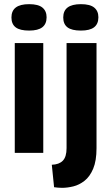

<svg xmlns="http://www.w3.org/2000/svg" viewBox="-20 -735 535 923"><path d="M51 0V-528H188V0ZM120 -588Q76 -588 55.5 -603.5Q35 -619 35 -651Q35 -683 56 -699Q77 -715 120 -715Q164 -715 184 -698.5Q204 -682 204 -652Q204 -620 183.5 -604Q163 -588 120 -588ZM278 168Q266 168 258 167Q250 166 240 165L229 57Q264 56 282 37.5Q300 19 300 -23V-528H444V-23Q444 38 428 76Q412 114 386.5 134Q361 154 332.5 161Q304 168 278 168ZM369 -588Q325 -588 304.5 -603.5Q284 -619 284 -651Q284 -683 305 -699Q326 -715 369 -715Q413 -715 433 -698.5Q453 -682 453 -652Q453 -620 432.5 -604Q412 -588 369 -588Z"/></svg>

Font: Bricolage Grotesque Condensed
Style: Bold
Weight: 700
Width: 3
Designer: Mathieu Triay
Foundry: Atelier Triay
Version: Version 1.001;gftools[0.9.33.dev8+g029e19f]